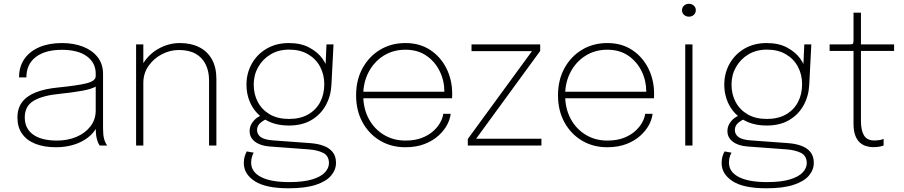

<svg xmlns="http://www.w3.org/2000/svg" viewBox="-20 -764 4746 1008"><path d="M273.5 9Q211 9 165.8 -9Q120.5 -27 96 -61.8Q71.5 -96.5 71.5 -146.5Q71.5 -196 96.5 -228.5Q121.5 -261 169 -279.5Q216.5 -298 283.5 -304.5Q388.5 -315 435.5 -327Q482.5 -339 482.5 -364.5Q482.5 -368 482.5 -371.2Q482.5 -374.5 482.5 -377.5Q482.5 -434.5 436 -468.5Q389.5 -502.5 305 -502.5Q217.5 -502.5 168 -464.8Q118.5 -427 118.5 -357.5H80Q80 -414 107.8 -454.2Q135.5 -494.5 186.2 -516.2Q237 -538 305 -538Q367 -538 415.8 -519Q464.5 -500 492.8 -463.8Q521 -427.5 521 -376Q521 -366 521 -355.5Q521 -345 521 -335V-88Q521 -72 522.5 -57.2Q524 -42.5 527.5 -31.5Q531.5 -18.5 535.8 -10.8Q540 -3 542.5 0H504Q501.5 -2 497.5 -9.8Q493.5 -17.5 490 -29.5Q485.5 -44 484 -60.2Q482.5 -76.5 482.5 -103.5L488.5 -98Q473 -66 441.5 -41.8Q410 -17.5 367 -4.2Q324 9 273.5 9ZM279 -26Q335.5 -26 381.5 -45.5Q427.5 -65 455 -100.8Q482.5 -136.5 482.5 -184.5V-328L490 -313.5Q464.5 -297 411.8 -287.5Q359 -278 294 -271.5Q204.5 -263 157.2 -235.2Q110 -207.5 110 -147.5Q110 -89.5 153.5 -57.8Q197 -26 279 -26Z M1077.5 0V-273.5Q1077.5 -299.5 1077.5 -314Q1077.5 -328.5 1077.5 -342.5Q1077.5 -389.5 1060 -425.5Q1042.5 -461.5 1007.5 -481.5Q972.5 -501.5 919 -501.5Q872.5 -501.5 829.5 -479Q786.5 -456.5 759.5 -417.5Q732.5 -378.5 732.5 -328.5L707 -338.5Q707 -397 738.8 -442Q770.5 -487 820.2 -512.5Q870 -538 924 -538Q983 -538 1026 -516.2Q1069 -494.5 1092.5 -452.5Q1116 -410.5 1116 -350Q1116 -330.5 1116 -308Q1116 -285.5 1116 -270V0ZM694.5 0V-531H732.5V0Z M1610.5 -12.5Q1649.5 -9.5 1679.5 1.8Q1709.5 13 1726.8 34.8Q1744 56.5 1744 91Q1744 127.5 1718.2 158Q1692.5 188.5 1637.5 206.5Q1582.5 224.5 1495 224.5Q1374.5 224.5 1317.2 187Q1260 149.5 1260 92Q1260 71 1265 55.8Q1270 40.5 1275.5 31L1312 37.5Q1307.5 44.5 1303 58.2Q1298.5 72 1298.5 90Q1298.5 138.5 1350 165.2Q1401.5 192 1498.5 192Q1572.5 192 1618.5 178Q1664.5 164 1685.8 141.2Q1707 118.5 1707 92.5Q1707 53.5 1675.8 38.2Q1644.5 23 1597.5 20L1395 5Q1347.5 1.5 1319 -20Q1290.5 -41.5 1290.5 -75.5Q1290.5 -97.5 1301.2 -115Q1312 -132.5 1326.5 -143.8Q1341 -155 1353 -157L1385 -140Q1370 -137 1349.8 -121.2Q1329.5 -105.5 1329.5 -81Q1329.5 -59.5 1348 -45Q1366.5 -30.5 1412.5 -27ZM1694 -531H1731L1720 -318.5Q1717 -259.5 1690.2 -211Q1663.5 -162.5 1615 -133.8Q1566.5 -105 1497.5 -105Q1426 -105 1376 -134Q1326 -163 1300 -212Q1274 -261 1274 -320Q1274 -379.5 1301.8 -429.2Q1329.5 -479 1379.8 -508.5Q1430 -538 1496.5 -538Q1560 -538 1604 -514.2Q1648 -490.5 1672.5 -456.5Q1697 -422.5 1701.5 -391.5L1688 -393.5ZM1497 -139.5Q1556 -139.5 1597.5 -163Q1639 -186.5 1660.8 -227.8Q1682.5 -269 1682.5 -322Q1682.5 -372.5 1660.5 -413.8Q1638.5 -455 1597.2 -479.2Q1556 -503.5 1498 -503.5Q1442.5 -503.5 1400.8 -478.5Q1359 -453.5 1335.5 -412Q1312 -370.5 1312 -320Q1312 -268.5 1334 -227.8Q1356 -187 1397.2 -163.2Q1438.5 -139.5 1497 -139.5Z M1873 -248V-282.5H2322.5L2313 -273.5Q2313 -276.5 2313 -278.5Q2313 -280.5 2313 -282.5Q2313 -340 2288.5 -390.2Q2264 -440.5 2218.2 -471.8Q2172.5 -503 2108.5 -503Q2044 -503 1994 -471.5Q1944 -440 1915.5 -386Q1887 -332 1887 -264.5Q1887 -195 1915.5 -141.2Q1944 -87.5 1994.2 -56.8Q2044.5 -26 2108.5 -26Q2158.5 -26 2195 -40.2Q2231.5 -54.5 2255.5 -76.5Q2279.5 -98.5 2292.2 -122.5Q2305 -146.5 2307 -166.5H2346Q2343.5 -139.5 2327.5 -109Q2311.5 -78.5 2282 -51.8Q2252.5 -25 2209 -8Q2165.5 9 2108 9Q2033.5 9 1975.2 -25.8Q1917 -60.5 1883.2 -122Q1849.5 -183.5 1849.5 -263.5Q1849.5 -344 1883.2 -405.8Q1917 -467.5 1975.5 -502.8Q2034 -538 2108.5 -538Q2183.5 -538 2238.5 -501.8Q2293.5 -465.5 2323.8 -405Q2354 -344.5 2354 -271.5Q2354 -266.5 2353.8 -259Q2353.5 -251.5 2353 -248Z M2477.5 -35.5H2822.5V0H2436V-34.5L2774 -497L2774.5 -495.5H2455.5V-531H2816V-496.5L2478 -33.5Z M2933 -248V-282.5H3382.5L3373 -273.5Q3373 -276.5 3373 -278.5Q3373 -280.5 3373 -282.5Q3373 -340 3348.5 -390.2Q3324 -440.5 3278.2 -471.8Q3232.5 -503 3168.5 -503Q3104 -503 3054 -471.5Q3004 -440 2975.5 -386Q2947 -332 2947 -264.5Q2947 -195 2975.5 -141.2Q3004 -87.5 3054.2 -56.8Q3104.5 -26 3168.5 -26Q3218.5 -26 3255 -40.2Q3291.5 -54.5 3315.5 -76.5Q3339.5 -98.5 3352.2 -122.5Q3365 -146.5 3367 -166.5H3406Q3403.5 -139.5 3387.5 -109Q3371.5 -78.5 3342 -51.8Q3312.5 -25 3269 -8Q3225.5 9 3168 9Q3093.5 9 3035.2 -25.8Q2977 -60.5 2943.2 -122Q2909.5 -183.5 2909.5 -263.5Q2909.5 -344 2943.2 -405.8Q2977 -467.5 3035.5 -502.8Q3094 -538 3168.5 -538Q3243.5 -538 3298.5 -501.8Q3353.5 -465.5 3383.8 -405Q3414 -344.5 3414 -271.5Q3414 -266.5 3413.8 -259Q3413.5 -251.5 3413 -248Z M3577.5 0V-531H3615.5V0ZM3597 -676.5Q3582 -676.5 3571.2 -686Q3560.5 -695.5 3560.5 -710.5Q3560.5 -725 3571.2 -734.5Q3582 -744 3597 -744Q3612 -744 3622.5 -734.5Q3633 -725 3633 -710.5Q3633 -695.5 3622.5 -686Q3612 -676.5 3597 -676.5Z M4119 -12.5Q4158 -9.5 4188 1.8Q4218 13 4235.2 34.8Q4252.5 56.5 4252.5 91Q4252.5 127.5 4226.8 158Q4201 188.5 4146 206.5Q4091 224.5 4003.5 224.5Q3883 224.5 3825.8 187Q3768.5 149.5 3768.5 92Q3768.5 71 3773.5 55.8Q3778.5 40.5 3784 31L3820.5 37.5Q3816 44.5 3811.5 58.2Q3807 72 3807 90Q3807 138.5 3858.5 165.2Q3910 192 4007 192Q4081 192 4127 178Q4173 164 4194.2 141.2Q4215.5 118.5 4215.5 92.5Q4215.5 53.5 4184.2 38.2Q4153 23 4106 20L3903.5 5Q3856 1.5 3827.5 -20Q3799 -41.5 3799 -75.5Q3799 -97.5 3809.8 -115Q3820.5 -132.5 3835 -143.8Q3849.5 -155 3861.5 -157L3893.5 -140Q3878.5 -137 3858.2 -121.2Q3838 -105.5 3838 -81Q3838 -59.5 3856.5 -45Q3875 -30.5 3921 -27ZM4202.5 -531H4239.5L4228.5 -318.5Q4225.5 -259.5 4198.8 -211Q4172 -162.5 4123.5 -133.8Q4075 -105 4006 -105Q3934.5 -105 3884.5 -134Q3834.5 -163 3808.5 -212Q3782.5 -261 3782.5 -320Q3782.5 -379.5 3810.2 -429.2Q3838 -479 3888.2 -508.5Q3938.5 -538 4005 -538Q4068.5 -538 4112.5 -514.2Q4156.5 -490.5 4181 -456.5Q4205.5 -422.5 4210 -391.5L4196.5 -393.5ZM4005.5 -139.5Q4064.5 -139.5 4106 -163Q4147.5 -186.5 4169.2 -227.8Q4191 -269 4191 -322Q4191 -372.5 4169 -413.8Q4147 -455 4105.8 -479.2Q4064.5 -503.5 4006.5 -503.5Q3951 -503.5 3909.2 -478.5Q3867.5 -453.5 3844 -412Q3820.5 -370.5 3820.5 -320Q3820.5 -268.5 3842.5 -227.8Q3864.5 -187 3905.8 -163.2Q3947 -139.5 4005.5 -139.5Z M4565 8.5Q4544.5 8.5 4525.8 2.5Q4507 -3.5 4492.5 -17.2Q4478 -31 4469.5 -54.8Q4461 -78.5 4461 -114.5Q4461 -124.5 4461 -135.8Q4461 -147 4461 -160V-496.5H4335.5V-531H4435.5Q4445 -531 4450.2 -531.5Q4455.5 -532 4457.8 -534.8Q4460 -537.5 4460.5 -543.2Q4461 -549 4461 -560V-697.5H4500V-531H4674V-496.5H4500V-173.5Q4500 -160.5 4500 -149Q4500 -137.5 4500 -128Q4500 -79.5 4516 -53Q4532 -26.5 4570 -26.5Q4584 -26.5 4598.2 -28.8Q4612.5 -31 4619 -35V-0.5Q4611.5 3.5 4596.5 6Q4581.5 8.5 4565 8.5Z"/></svg>

Font: Epilogue ExtraLight
Style: Regular
Weight: 250
Designer: Tyler Finck
Foundry: Etcetera Type Co
Version: Version 2.112